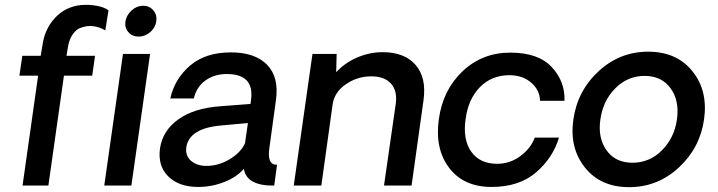

<svg xmlns="http://www.w3.org/2000/svg" viewBox="-20 -775 2998 802"><path d="M74.2 0 139.2 -459H61L73.2 -542H149.9L157.2 -585Q166 -652.8 209.5 -700Q252.9 -747.1 318.8 -753.9Q353 -756.8 385.5 -750.5Q418 -744.1 433.1 -731.9L419.9 -647.9Q398.9 -661.1 370.8 -665.5Q342.8 -669.9 309.1 -655.8Q272 -632.8 263.2 -575.2L257.8 -542H377L365.2 -459H247.1L182.1 0Z M558.6 -622.1Q532.7 -622.1 516.4 -640.6Q500 -659.2 503.9 -686Q508.8 -712.9 530.3 -731.9Q551.8 -751 577.9 -751Q604 -751 620.4 -731.9Q636.7 -712.9 632.8 -686Q628.9 -659.2 607.2 -640.6Q585.4 -622.1 558.6 -622.1ZM493.7 -549.8H606.9L528.8 0H415.5Z M807.6 5.9Q727.5 5.9 682.9 -38.1Q638.2 -82 648.4 -155.8Q659.7 -230 725.1 -276.6Q790.5 -323.2 899.4 -331.1L1026.4 -340.8L1028.3 -356Q1044.4 -465.8 927.2 -465.8Q876.5 -465.8 838.9 -439.5Q801.3 -413.1 789.6 -363.8H691.4Q709.5 -445.8 773.9 -501Q838.4 -556.2 944.3 -556.2Q1045.4 -556.2 1095.9 -504.2Q1146.5 -452.1 1132.3 -354L1105.5 -159.2Q1094.2 -85 1137.2 -86.9L1125.5 0Q1103.5 0 1091.3 -1Q1008.3 -9.8 998.5 -69.8Q970.7 -36.6 918.2 -15.4Q865.7 5.9 807.6 5.9ZM842.3 -82Q893.1 -82 939.7 -110.1Q986.3 -138.2 1003.4 -176.8L1015.6 -261.2L905.3 -251Q770.5 -239.7 758.3 -160.2Q753.4 -124 778.3 -103Q803.2 -82 842.3 -82Z M1578.1 -557.1Q1669.9 -557.1 1716.1 -503.7Q1762.2 -450.2 1749 -356L1699.2 0H1584L1633.3 -342.8Q1640.1 -396 1613 -426Q1585.9 -456.1 1531.2 -456.1Q1472.2 -456.1 1424.1 -422.6Q1376 -389.2 1369.1 -336.9L1322.3 0H1207L1285.2 -549.8H1386.2L1384.3 -473.1Q1419.4 -512.2 1471.7 -534.7Q1523.9 -557.1 1578.1 -557.1Z M1813 -276.9Q1830.1 -399.9 1912.4 -477.5Q1994.6 -555.2 2111.8 -555.2Q2228 -555.2 2284.4 -495.1Q2340.8 -435.1 2337.9 -354H2235.8Q2234.9 -398.9 2198.7 -429.9Q2162.6 -460.9 2107.9 -460.9Q2033.7 -460.9 1984.6 -410.9Q1935.5 -360.8 1924.8 -276.9Q1912.6 -192.9 1948.2 -141.8Q1983.9 -90.8 2056.6 -90.8Q2109.9 -90.8 2153.3 -122.8Q2196.8 -154.8 2213.9 -200.2H2314.9Q2290 -116.2 2219.5 -55.2Q2148.9 5.9 2033 5.9Q1917 5.9 1856.4 -73.5Q1795.9 -152.8 1813 -276.9Z M2375 -275.9Q2392.1 -396 2480.5 -477.5Q2568.8 -559.1 2687.7 -559.1Q2806.6 -559.1 2872.3 -477.5Q2938 -396 2920.9 -275.9Q2903.8 -156.7 2815.2 -75Q2726.6 6.8 2607.7 6.8Q2488.8 6.8 2423.3 -75.2Q2357.9 -157.2 2375 -275.9ZM2621.6 -95.2Q2693.4 -95.2 2745.1 -147.2Q2796.9 -199.2 2807.6 -275.9Q2818.8 -354 2781.2 -406Q2743.7 -458 2672.6 -458Q2601.6 -458 2550 -406Q2498.5 -354 2487.8 -275.9Q2476.6 -198.7 2513.7 -147Q2550.8 -95.2 2621.6 -95.2Z"/></svg>

Font: Oakes Grotesk
Style: Medium Italic
Weight: 500
Designer: Samuel Oakes
Foundry: Samuel Oakes
Version: Version 1.0 | wf-rip DC20170320